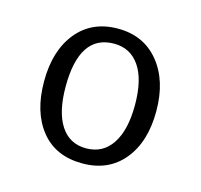

<svg xmlns="http://www.w3.org/2000/svg" viewBox="-66 -833 542 519"><g transform="rotate(15 204.5 -573.5)"><path d="M205 -385Q130 -385 89 -436Q48 -487 48 -573Q48 -659 90 -710.5Q132 -762 205 -762Q277 -762 319.5 -710Q362 -658 362 -573Q362 -487 320 -436Q278 -385 205 -385ZM204 -427Q251 -427 276.5 -465.5Q302 -504 302 -574Q302 -645 276.5 -682.5Q251 -720 205 -720Q108 -720 108 -574Q108 -503 133 -465Q158 -427 204 -427Z"/></g></svg>

Font: Arsenal
Style: Regular
Weight: 400
Designer: Andrij Shevchenko
Foundry: Stairsfor
Version: Version 2.001;PS 002.001;hotconv 1.0.88;makeotf.lib2.5.64775